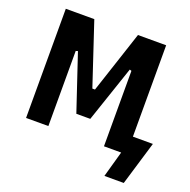

<svg xmlns="http://www.w3.org/2000/svg" viewBox="-149 -851 1155 1165"><g transform="rotate(20 428.5 -268.5)"><path d="M647 168 694 0H583V-487L571 -491L448 -128H358L237 -489L224 -485V0H80V-705H264L397 -305H414L546 -705H728V-115H857L772 168Z"/></g></svg>

Font: Nunito Sans 7pt Condensed ExtraBold
Style: Regular
Weight: 800
Width: 3
Designer: Vernon Adams
Foundry: Vernon Adams
Version: Version 3.101;gftools[0.9.27]